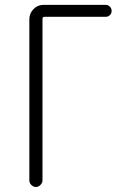

<svg xmlns="http://www.w3.org/2000/svg" viewBox="-20 -750 540 770"><path d="M97.7 -26.4V-672.9Q97.7 -696.3 114.3 -713.4Q130.9 -730.5 154.3 -730.5H404.3Q414.1 -730.5 420.9 -723.1Q427.7 -715.8 427.7 -706.1Q427.7 -696.3 420.9 -689.5Q414.1 -682.6 404.3 -682.6H158.2Q150.4 -682.6 150.4 -673.8V-26.4Q150.4 -16.6 142.1 -8.3Q133.8 0 124 0Q114.3 0 106 -7.8Q97.7 -15.6 97.7 -26.4Z"/></svg>

Font: Rounded Mgen+ 2m light
Style: Regular
Weight: 200
Designer: [Source Han Sans]
Ryoko NISHIZUKA  (kana & ideographs); Paul D. Hunt (Latin, Greek & Cyrillic); Wenlong ZHANG  (bopomofo
Version: Version 1.059.20150602